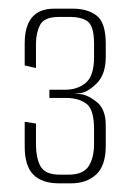

<svg xmlns="http://www.w3.org/2000/svg" viewBox="-20 -645 301 443"><path d="M116 -222Q77 -222 57 -242Q37 -262 37 -307V-364L63 -360V-314Q63 -279 74 -260.5Q85 -242 118 -242H138Q172 -242 184.5 -261.5Q197 -281 197 -313V-347Q197 -393 179 -406Q161 -419 133 -419H94V-438H131Q159 -438 178 -454Q197 -470 197 -513V-544Q197 -582 184 -594Q171 -606 139 -606H117Q82 -606 72.5 -587.5Q63 -569 63 -544V-488L37 -494V-545Q37 -625 105 -625H148Q182 -625 203 -609Q224 -593 224 -544V-514Q224 -473 203 -452.5Q182 -432 165 -430L151 -429L165 -428Q183 -426 203.5 -409.5Q224 -393 224 -356V-308Q224 -263 202 -242.5Q180 -222 144 -222Z"/></svg>

Font: Smooch Sans ExtraLight
Style: Regular
Weight: 200
Designer: Robert E. Leuschke
Foundry: Robert E. Leuschke
Version: Version 1.010; ttfautohint (v1.8.3)